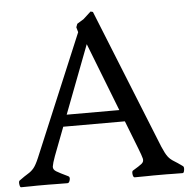

<svg xmlns="http://www.w3.org/2000/svg" viewBox="-65 -847 888 902"><g transform="rotate(-5 379.0 -396.0)"><path d="M395 -793 406 -790 671 -131Q685 -98 696 -83.5Q707 -69 723 -59.5Q739 -50 765 -31Q770 -27 768 -13Q766 1 760 1Q724 1 710 0.5Q696 0 685 0H621Q608 0 592 0.5Q576 1 534 1Q527 1 525 -13Q523 -27 528 -31Q560 -50 571.5 -59.5Q583 -69 579.5 -83.5Q576 -98 563 -131L349 -680L329 -700L322 -725L328 -741L359 -760ZM169 -131Q157 -98 155 -83.5Q153 -69 168.5 -59.5Q184 -50 224 -31Q232 -27 228.5 -13Q225 1 217 1Q181 1 160.5 0.5Q140 0 128 0Q116 0 104 0H73Q62 0 48 0.5Q34 1 -2 1Q-7 1 -9 -13Q-11 -27 -6 -31Q20 -50 36 -59.5Q52 -69 63.5 -83Q75 -97 89 -130L349 -750L409 -760ZM184 -320H574V-265H184Z"/></g></svg>

Font: Anvers
Style: Regular
Weight: 400
Designer: Ishtar van Looy
Version: Version 1.000